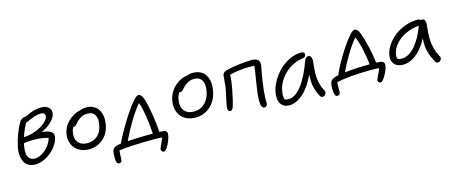

<svg xmlns="http://www.w3.org/2000/svg" viewBox="-46 -1194 4690 1981"><g transform="rotate(-15 2299.5 -203.0)"><path d="M206.1 -33.2Q167 -33.2 138.7 -47.6Q110.4 -62 95.7 -85Q81.1 -107.9 74.2 -138.2Q67.4 -168.5 68.6 -197.8Q69.8 -227.1 76.2 -256.8Q87.9 -316.4 113.3 -384Q138.7 -451.7 164.1 -494.1Q175.8 -514.6 194.3 -525.9Q212.9 -537.1 231 -537.1H235.8Q246.1 -542 249 -543Q335.4 -586.9 414.1 -586.9Q465.3 -586.9 492.7 -559.6Q520 -532.2 512.2 -494.1Q503.4 -449.7 458.7 -408.2Q414.1 -366.7 352.1 -338.9Q414.1 -335 446 -315.9Q478 -296.9 473.1 -259.8Q467.8 -219.7 441.7 -178.5Q415.5 -137.2 378.7 -105.5Q341.8 -73.7 295.7 -53.5Q249.5 -33.2 206.1 -33.2ZM388.2 -526.9Q358.9 -526.9 321 -513.9Q283.2 -501 223.1 -474.1Q187 -411.1 163.1 -335.9Q216.3 -338.9 266.1 -354.2Q315.9 -369.6 350.8 -390.9Q385.7 -412.1 408.7 -436.3Q431.6 -460.4 436 -481.9Q440.4 -504.4 427.2 -515.6Q414.1 -526.9 388.2 -526.9ZM141.1 -250Q132.8 -204.1 136.5 -169.4Q140.1 -134.8 160.6 -114.5Q181.2 -94.2 216.8 -94.2Q273.9 -94.2 331.3 -145Q388.7 -195.8 407.2 -263.2Q356.4 -280.3 280.8 -283.4Q205.1 -286.6 146 -275.9Q142.6 -261.2 141.1 -250Z M781.7 -41Q716.3 -41 669.4 -71.3Q622.6 -101.6 603.8 -152.1Q585 -202.6 596.7 -262.2Q603 -296.4 620.4 -326.9Q637.7 -357.4 659.4 -378.7Q681.2 -399.9 705.3 -416.3Q729.5 -432.6 750.2 -440.9Q771 -449.2 786.6 -451.2Q823.2 -466.8 857.9 -466.8Q949.2 -466.8 989.7 -401.6Q1030.3 -336.4 1009.8 -233.9Q992.2 -146 928.7 -93.5Q865.2 -41 781.7 -41ZM664.1 -259.8Q649.9 -191.4 682.1 -149.2Q714.4 -106.9 782.7 -106.9Q845.2 -106.9 888.2 -144.8Q931.2 -182.6 944.8 -250Q959.5 -319.8 936.8 -360.8Q914.1 -401.9 858.9 -401.9Q826.7 -401.9 803.2 -392.3Q779.8 -382.8 755.9 -362.8Q741.2 -350.6 728.5 -335Q715.8 -319.3 708.3 -313Q700.7 -306.6 689 -306.2Q687.5 -306.2 685.5 -306.6Q683.6 -307.1 682.6 -307.1Q668 -283.7 664.1 -259.8Z M1520.5 181.2Q1506.3 181.2 1498 170.4Q1489.7 159.7 1492.7 146Q1493.7 139.6 1501.5 123.3Q1509.3 106.9 1520.5 82Q1531.7 57.1 1539.6 35.2Q1507.8 32.2 1455.6 32.2Q1202.6 32.2 1078.6 50.8Q1076.2 73.7 1075 110.1Q1073.7 146.5 1073.7 147.9Q1073.7 162.6 1065.4 170.9Q1057.1 179.2 1042.5 179.2Q1013.7 179.2 1011.7 124Q1010.7 106.4 1012.5 81.1Q1014.2 55.7 1017.6 43Q1025.4 1 1083.5 -8.8Q1094.7 -11.7 1110.8 -13.2Q1141.6 -77.6 1186 -155Q1230.5 -232.4 1269.5 -290Q1287.1 -315.4 1294.7 -326.4Q1302.2 -337.4 1319.3 -360.8Q1336.4 -384.3 1346.9 -396.2Q1357.4 -408.2 1371.1 -422.9Q1384.8 -437.5 1395.5 -443.8Q1406.2 -450.2 1414.6 -450.2Q1432.1 -450.2 1445.1 -433.8Q1458 -417.5 1468.8 -382.8Q1486.3 -328.1 1504.2 -219.2Q1522 -110.4 1525.4 -27.8Q1555.7 -25.9 1570.8 -23.9Q1594.2 -21 1602.3 -7.8Q1610.4 5.4 1605.5 32.2Q1596.2 79.1 1568.8 130.1Q1541.5 181.2 1520.5 181.2ZM1286.6 -207Q1228 -108.9 1186.5 -20Q1313 -27.8 1456.5 -27.8Q1452.6 -117.7 1435.5 -223.4Q1418.5 -329.1 1399.4 -369.1Q1331.5 -285.6 1286.6 -207Z M1927.2 -73.2Q1858.4 -73.2 1810.5 -105Q1762.7 -136.7 1744.6 -190.7Q1726.6 -244.6 1739.3 -311Q1747.1 -349.6 1766.1 -383.5Q1785.2 -417.5 1808.6 -440.4Q1832 -463.4 1857.9 -480Q1883.8 -496.6 1905.5 -504.4Q1927.2 -512.2 1942.4 -512.2H1944.3Q1982.4 -526.9 2014.2 -526.9Q2107.9 -526.9 2149.7 -459.5Q2191.4 -392.1 2169.4 -285.2Q2150.9 -189 2084 -131.1Q2017.1 -73.2 1927.2 -73.2ZM1805.2 -305.2Q1789.6 -229 1823 -183.1Q1856.4 -137.2 1928.2 -137.2Q1995.1 -137.2 2042.2 -181.2Q2089.4 -225.1 2104.5 -300.8Q2120.1 -375.5 2095.9 -419.2Q2071.8 -462.9 2013.2 -462.9Q1981.4 -462.9 1958.5 -453.1Q1935.5 -443.4 1910.2 -422.9Q1896 -410.6 1883.1 -395Q1870.1 -379.4 1862.5 -373.3Q1855 -367.2 1843.3 -367.2Q1834 -367.2 1831.1 -369.1Q1810.5 -338.4 1805.2 -305.2Z M2640.1 9.8Q2603 9.8 2603 -71.8Q2603 -110.4 2609.9 -164.8Q2616.7 -219.2 2627 -280Q2637.2 -340.8 2639.2 -354Q2646 -400.9 2648.9 -433.1L2604 -434.1Q2553.7 -435.1 2493.4 -428.2Q2433.1 -421.4 2384.8 -408.2Q2383.8 -347.7 2364.7 -250Q2341.3 -128.4 2322.8 -76.2Q2317.4 -62 2308.6 -53.5Q2299.8 -44.9 2290 -44.9Q2273.9 -44.9 2267.8 -62.5Q2261.7 -80.1 2267.1 -109.9Q2270.5 -126 2283.2 -185.3Q2295.9 -244.6 2300.8 -270Q2307.6 -302.2 2311 -354Q2314.5 -405.8 2316.9 -419.9Q2321.3 -438.5 2332.8 -448Q2344.2 -457.5 2365.7 -462.9Q2421.9 -477.1 2496.8 -487.1Q2571.8 -497.1 2634.8 -497.1Q2685.1 -497.1 2705.8 -476.1Q2726.6 -455.1 2715.8 -402.8Q2704.1 -346.2 2689.7 -252.9Q2675.3 -159.7 2672.9 -95.2Q2671.9 -75.7 2672.6 -46.4Q2673.3 -17.1 2671.9 -16.1Q2669.4 -5.4 2660.9 2.2Q2652.3 9.8 2640.1 9.8Z M2896.5 55.2Q2832 55.2 2803.7 8.5Q2775.4 -38.1 2790.5 -115.2Q2802.2 -173.3 2836.2 -231.4Q2870.1 -289.6 2917.5 -335.7Q2964.8 -381.8 3026.6 -410.9Q3088.4 -439.9 3150.4 -439.9Q3168.9 -439.9 3178.7 -430.9Q3188.5 -421.9 3185.5 -405.8Q3180.7 -381.3 3149.4 -377Q3041.5 -362.3 2960.7 -285.9Q2879.9 -209.5 2861.3 -113.8Q2855 -85.4 2854.5 -66.4Q2854 -47.4 2860.4 -17.1Q2876.5 -8.8 2904.8 -8.8Q2973.1 -8.8 3042.2 -96.4Q3111.3 -184.1 3170.4 -348.1Q3184.6 -384.8 3211.4 -384.8Q3231 -384.8 3240.5 -366.7Q3250 -348.6 3246.6 -318.8Q3237.8 -242.2 3236.6 -194.8Q3235.4 -147.5 3245.8 -96.9Q3256.3 -46.4 3282.7 1Q3293 18.1 3281.7 38.6Q3270.5 59.1 3251.5 59.1Q3238.8 59.1 3231.9 54.2Q3225.1 49.3 3219.7 38.1Q3192.4 -12.7 3180.2 -64.9Q3168 -117.2 3173.3 -201.2Q3143.6 -134.3 3107.2 -83.5Q3070.8 -32.7 3034.4 -3.2Q2998 26.4 2963.4 40.8Q2928.7 55.2 2896.5 55.2Z M3864.3 70.8Q3850.6 70.8 3842.3 60.8Q3834 50.8 3836.9 37.1Q3838.4 30.8 3857.7 -8.3Q3877 -47.4 3887.2 -76.2Q3856.9 -79.1 3806.2 -79.1Q3564 -79.1 3432.1 -46.9Q3429.2 -22.5 3429.9 19Q3430.7 60.5 3429.2 62Q3428.2 73.7 3419.7 81.3Q3411.1 88.9 3397.9 88.9Q3370.1 88.9 3366.2 36.1Q3360.8 -10.7 3370.1 -54.2Q3377.4 -92.8 3437 -108.9Q3450.2 -112.8 3460 -113.8Q3508.3 -227.1 3599.1 -365.2Q3617.2 -391.6 3629.2 -408.9Q3641.1 -426.3 3659.7 -450.4Q3678.2 -474.6 3691.7 -489Q3705.1 -503.4 3719.5 -514.2Q3733.9 -524.9 3744.1 -524.9Q3761.2 -524.9 3774.2 -509Q3787.1 -493.2 3798.3 -461.9Q3819.8 -405.8 3842 -309.8Q3864.3 -213.9 3871.1 -139.2Q3899.9 -137.7 3917 -134.8Q3940.9 -131.8 3950.9 -118.2Q3960.9 -104.5 3955.1 -76.2Q3947.3 -37.6 3917 16.6Q3886.7 70.8 3864.3 70.8ZM3619.1 -284.2Q3567.9 -197.3 3535.2 -125Q3662.6 -139.2 3801.3 -139.2H3802.2Q3794.9 -220.7 3773.4 -313.7Q3752 -406.7 3731 -444.8Q3671.9 -375.5 3619.1 -284.2Z M4137.7 -45.9Q4072.8 -45.9 4042.5 -84.5Q4012.2 -123 4023.9 -182.1Q4034.2 -234.4 4068.4 -283.9Q4102.5 -333.5 4151.9 -371.6Q4201.2 -409.7 4266.1 -432.9Q4331.1 -456.1 4397.9 -456.1Q4419.9 -456.1 4430.7 -443.8Q4436.5 -445.8 4442.9 -445.8Q4462.4 -445.8 4471.9 -427.7Q4481.4 -409.7 4478 -379.9Q4468.8 -299.3 4468.5 -246.6Q4468.3 -193.8 4481 -140.1Q4493.7 -86.4 4522.9 -33.2Q4534.2 -14.6 4522.2 5.1Q4510.3 24.9 4487.8 24.9Q4476.6 24.9 4471.2 20.3Q4465.8 15.6 4460 3.9Q4443.8 -26.4 4434.8 -46.1Q4425.8 -65.9 4415.3 -98.4Q4404.8 -130.9 4401.4 -169.9Q4397.9 -209 4400.9 -256.8Q4378.4 -212.4 4351.8 -176.5Q4325.2 -140.6 4298.3 -116.5Q4271.5 -92.3 4243.2 -76.2Q4214.8 -60.1 4188.7 -53Q4162.6 -45.9 4137.7 -45.9ZM4091.8 -170.9Q4085.9 -140.6 4093.8 -121.1Q4107.9 -109.9 4140.6 -109.9Q4210 -109.9 4277.6 -183.3Q4345.2 -256.8 4396 -393.1Q4269.5 -379.4 4189 -316.7Q4108.4 -253.9 4091.8 -170.9Z"/></g></svg>

Font: Shantell Sans Irregular Bouncy
Style: Italic
Weight: 300
Italic angle: -11.31°
Designer: Stephen Nixon, Anya Danilova, Shantell Martin
Foundry: Arrow Type
Version: Version 1.006;[9816181b4]